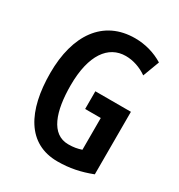

<svg xmlns="http://www.w3.org/2000/svg" viewBox="-174 -841 903 968"><g transform="rotate(30 278.0 -357.0)"><path d="M291 -392V-289H382V-104C357 -96 338 -92 306 -92C206 -92 168 -205 168 -356C168 -533 235 -623 336 -623C379 -623 423 -608 460 -582L496 -678C449 -707 392 -724 332 -724C146 -724 48 -578 48 -359C48 -139 127 10 302 10C373 10 433 -3 498 -28V-392Z"/></g></svg>

Font: Noto Sans Gurmukhi UI ExtraCondensed SemiBold
Style: Regular
Weight: 600
Width: 2
Designer: Jelle Bosma - Monotype Design Team
Foundry: Monotype Imaging Inc.
Version: Version 2.004